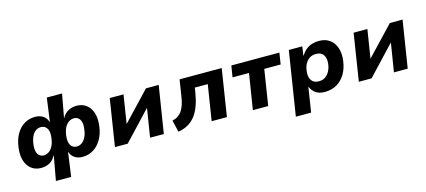

<svg xmlns="http://www.w3.org/2000/svg" viewBox="-63 -1238 4395 1981"><g transform="rotate(-15 2135.0 -248.0)"><path d="M342 180 389 -79H385Q362 -32 321.5 -10.5Q281 11 232 11Q170 11 127 -22.5Q84 -56 66 -116Q48 -176 59 -254Q70 -337 104 -395.5Q138 -454 189.5 -484.5Q241 -515 303 -515Q356 -515 390.5 -491Q425 -467 437 -426H440L474 -676H637L591 -426H593Q618 -471 658.5 -493Q699 -515 746 -515Q809 -515 852 -481.5Q895 -448 913 -389.5Q931 -331 921 -251Q910 -168 875 -109.5Q840 -51 788.5 -20Q737 11 675 11Q621 11 587 -14Q553 -39 542 -79H541L505 180ZM292 -107Q320 -108 345 -124.5Q370 -141 388 -175Q406 -209 412 -260Q419 -308 410 -338Q401 -368 381.5 -382.5Q362 -397 336 -397Q306 -398 281.5 -381.5Q257 -365 240 -331.5Q223 -298 216 -247Q210 -199 218 -168.5Q226 -138 245 -123Q264 -108 292 -107ZM643 -108Q672 -108 696.5 -124.5Q721 -141 739 -175Q757 -209 763 -260Q770 -307 761.5 -337Q753 -367 734 -382Q715 -397 687 -397Q659 -397 633.5 -380.5Q608 -364 590.5 -331Q573 -298 566 -247Q560 -199 568.5 -168Q577 -137 597 -122.5Q617 -108 643 -108Z M1021 0 1100 -503H1247L1199 -200H1200L1487 -503H1623L1543 0H1396L1445 -305H1444L1157 0Z M1695 16 1665 -110Q1700 -118 1726 -135.5Q1752 -153 1769.5 -179.5Q1787 -206 1799.5 -243.5Q1812 -281 1819 -331L1846 -503H2296L2217 0H2054L2114 -380H1976L1967 -325Q1955 -251 1933.5 -192Q1912 -133 1880 -90.5Q1848 -48 1802 -21Q1756 6 1695 16Z M2494 0 2555 -381H2379L2399 -503H2912L2893 -381H2718L2658 0Z M2905 180 3013 -504H3157L3143 -409H3147Q3170 -447 3199 -470Q3228 -493 3262.5 -503.5Q3297 -514 3334 -514Q3406 -514 3452 -479.5Q3498 -445 3517 -385.5Q3536 -326 3526 -251Q3516 -174 3482 -115Q3448 -56 3392 -22.5Q3336 11 3260 11Q3203 11 3166 -14.5Q3129 -40 3113 -81L3109 -82L3068 180ZM3230 -111Q3269 -111 3297.5 -129.5Q3326 -148 3344 -181Q3362 -214 3368 -258Q3376 -320 3351.5 -356Q3327 -392 3272 -392Q3234 -392 3205.5 -374.5Q3177 -357 3158.5 -324Q3140 -291 3135 -247Q3126 -185 3151 -148Q3176 -111 3230 -111Z M3626 0 3705 -503H3852L3804 -200H3805L4092 -503H4228L4148 0H4001L4050 -305H4049L3762 0Z"/></g></svg>

Font: Nunito Sans 7pt ExtraBold
Style: Italic
Weight: 800
Italic angle: -9°
Designer: Vernon Adams
Foundry: Vernon Adams
Version: Version 3.101;gftools[0.9.27]